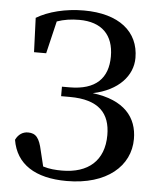

<svg xmlns="http://www.w3.org/2000/svg" viewBox="-54 -802 717 866"><g transform="rotate(5 304.5 -368.5)"><path d="M83 -548H138L173 -695C204 -706 237 -711 274 -711C376 -711 430 -656 430 -559C430 -460 375 -404 256 -404H222V-361H261C394 -361 445 -302 445 -204C445 -88 373 -27 255 -27C226 -27 198 -29 169 -38L152 -108C140 -164 124 -185 88 -185C64 -185 44 -172 32 -147C50 -38 137 18 280 18C462 18 566 -75 566 -197C566 -294 508 -369 363 -387C479 -411 541 -482 541 -562C541 -681 450 -755 291 -755C208 -755 130 -735 77 -703Z"/></g></svg>

Font: Source Han Serif CN SemiBold
Style: Regular
Weight: 600
Designer: Ryoko NISHIZUKA 西塚涼子 (kana & ideographs); Frank Grießhammer (Latin, Greek & Cyrillic); Wenlong ZHANG 张文龙 (bopomofo); San
Foundry: Adobe Systems Incorporated
Version: Version 1.000;PS 1;hotconv 16.6.53;makeotf.lib2.5.65590